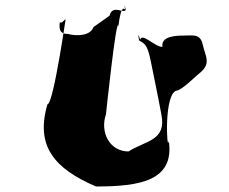

<svg xmlns="http://www.w3.org/2000/svg" viewBox="-20 -804 830 696"><path d="M645 -675C622 -675 562 -674 569 -634C541 -634 495 -687 488 -660C488 -660 477 -698 484 -658C499 -646 513 -651 526 -585C526 -585 558 -429 565 -389C584 -293 508 -295 446 -255C377 -255 342 -325 364 -389C364 -389 402 -749 409 -709C412 -727 419 -795 437 -765C437 -765 427 -806 434 -766C424 -757 387 -787 377 -747L319 -706C308 -674 258 -672 226 -681C203 -681 192 -690 197 -724C206 -714 220 -746 217 -728C225 -786 175 -426 152 -426C107 -273 179 -192 328 -128C486 -128 613 -148 592 -293C585 -242 572 -476 624 -476C647 -486 677 -516 700 -536C748 -573 725 -597 715 -642C706 -683 680 -675 645 -675Z"/></svg>

Font: Hussar Przerywany
Style: Obl
Weight: 400
Foundry: Cannot Into Space Fonts
Version: Version 0.982